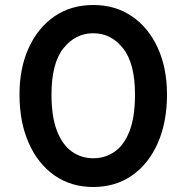

<svg xmlns="http://www.w3.org/2000/svg" viewBox="-20 -734 746 768"><path d="M353 14Q264.5 14 198.2 -32.2Q132 -78.5 95 -161.8Q58 -245 58 -356Q58 -462 95 -542.8Q132 -623.5 198.2 -668.8Q264.5 -714 353 -714Q442 -714 508.2 -668.5Q574.5 -623 611.2 -542.2Q648 -461.5 648 -356Q648 -245 611.2 -161.8Q574.5 -78.5 508.2 -32.2Q442 14 353 14ZM353 -101Q400.5 -101 438.2 -127Q476 -153 498 -209.2Q520 -265.5 520 -356Q520 -480.5 472.2 -540.8Q424.5 -601 353 -601Q282 -601 234 -541.2Q186 -481.5 186 -356Q186 -266.5 208 -210.2Q230 -154 267.8 -127.5Q305.5 -101 353 -101Z"/></svg>

Font: Cabin Resolve
Style: Bold-Resolve
Weight: 700
Designer: Pablo Impallari
Foundry: Pablo Impallari. http://www.impallari.com Igino Marini. http://www.ikern.com
Version: Version 3.001